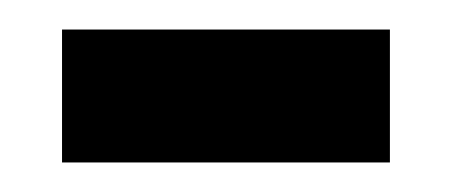

<svg xmlns="http://www.w3.org/2000/svg" viewBox="-20 -730 307 130"><path d="M244 -710H22V-620H244Z"/></svg>

Font: Advent Pro
Style: Regular
Weight: 400
Designer: VivaRado, Andreas Kalpakidis
Foundry: VivaRado, Andreas Kalpakidis
Version: Version 3.000